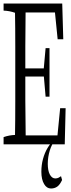

<svg xmlns="http://www.w3.org/2000/svg" viewBox="-27 -823 401 1082"><path d="M323.7 -803.2Q326.7 -707.5 329.6 -601.6H297.9Q290 -682.1 282.7 -752.9H117.2Q115.7 -629.4 115.7 -561.5Q115.7 -504.4 115.7 -437.5H219.7Q224.6 -499.5 230 -551.8H252Q252 -419.9 252 -278.3H230Q225.1 -339.8 220.2 -391.6H115.7Q115.7 -329.1 115.7 -256.8Q115.7 -186 117.7 -60.1H296.9Q304.7 -141.6 312 -213.4H342.8Q340.3 -116.7 337.9 -9.8H-6.8Q-6.8 -34.7 -6.8 -50.3Q25.4 -61.5 57.6 -62.5Q59.1 -142.6 59.1 -251Q59.1 -411.1 59.1 -560.5Q59.1 -670.4 57.6 -751Q25.4 -762.2 -6.8 -763.2Q-6.8 -788.1 -6.8 -803.2ZM260.3 239.3Q236.3 239.3 221.7 214.4Q206.1 188.5 206.1 145Q206.1 106.9 215.3 72.8Q224.6 38.6 240.7 11.5Q256.8 -15.6 275.4 -31.7H282.2Q264.2 -8.8 253.9 23.9Q242.2 62.5 242.2 100.1Q242.2 137.7 253.4 159.7Q265.6 182.6 284.7 182.6Q294.9 182.6 303.7 178.2Q309.6 175.3 316.9 169.9L322.8 191.4Q310.5 218.3 295.4 228.8Q280.3 239.3 260.3 239.3Z"/></svg>

Font: Scarab Serif
Style: Condensed-Light
Weight: 300
Designer: John Roberts
Foundry: Scarab
Version: 1.0